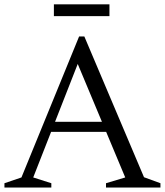

<svg xmlns="http://www.w3.org/2000/svg" viewBox="-27 -844 742 864"><path d="M175.5 -250.5V-296H506V-250.5ZM621 -46.5 695 -19.5V0H450V-19.5L536.5 -45.5L305.5 -597.5H339L122.5 -45.5L204 -19.5V0H-7V-19.5L69.5 -45.5L329 -680H352.5ZM215.5 -771.5V-824.5H465.5V-771.5Z"/></svg>

Font: Newsreader 16pt
Style: Regular
Weight: 400
Designer: Hugues Gentile
Foundry: Production Type
Version: Version 1.003